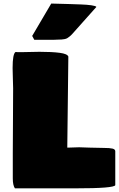

<svg xmlns="http://www.w3.org/2000/svg" viewBox="-20 -1029 658 1063"><path d="M158.2 -830.1 263.7 -1009.3 357.4 -1006.8Q361.3 -1006.8 372.8 -1006.3Q384.3 -1005.9 397.7 -1005.4Q411.1 -1004.9 427.5 -1004.4Q443.8 -1003.9 458.7 -1002.7Q473.6 -1001.5 485.8 -999.8Q498 -998 505.6 -995.6Q513.2 -993.2 513.2 -990.2L380.9 -841.8Q372.6 -832.5 365 -826.7Q357.4 -820.8 351.8 -817.4Q346.2 -814 336.4 -812.3Q326.7 -810.5 321 -810.3Q315.4 -810.1 300 -809.6Q284.7 -809.1 275.4 -808.6H169.9ZM49.8 -652.3Q49.8 -731.9 66.4 -741.2Q71.3 -740.2 80.1 -740.2H95.7Q110.8 -740.2 145.5 -741.2Q180.2 -742.2 198.2 -742.2Q267.6 -742.2 310.3 -736.6Q353 -731 358.4 -715.8L352.5 -211.9H363.3Q402.3 -213.9 418 -213.6Q433.6 -213.4 475.3 -211.7Q517.1 -210 555.7 -210Q587.4 -210 602.8 -206.3Q618.2 -202.6 618.2 -191.4V-3.9Q611.8 13.7 400.4 13.7H62.5Q50.8 -3.4 50.8 -41V-179.7Q50.8 -240.7 51.8 -360.4Q52.7 -480 52.7 -541Q52.7 -552.2 51.3 -590.8Q49.8 -629.4 49.8 -652.3Z"/></svg>

Font: Bowlby One SC
Style: Regular
Weight: 400
Width: 1
Version: Version 1.2